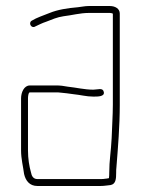

<svg xmlns="http://www.w3.org/2000/svg" viewBox="-20 -601 467 638"><path d="M50 -274V-101C50 -73 57 -47 60 -23C65 -1 78 17 104 17H314C328 17 334 15 347 14C365 11 366 -7 366 -27C366 -33 366 -40 367 -47C372 -110 378 -183 378 -252V-556C378 -572 363 -581 345 -581H275C261 -581 251 -578 239 -577C204 -574 172 -569 145 -558C123 -549 103 -543 85 -532C73 -524 85 -505 97 -513C110 -519 119 -524 134 -529C152 -536 170 -544 191 -547C218 -550 246 -558 275 -558H345C349 -558 352 -557 354 -556H355V-253C355 -218 352 -176 351 -142C349 -99 343 -68 343 -27C343 -22 343 -16 342 -9C337 -8 332 -7 329 -7C325 -6 320 -6 314 -6H104C91 -6 85 -16 83 -28C77 -49 73 -74 73 -101V-274C73 -279 74 -294 79 -294H165C171 -294 177 -294 183 -293L202 -291C209 -290 216 -289 224 -288C246 -286 267 -280 290 -280C306 -280 328 -280 325 -295C322 -311 305 -303 290 -303C261 -303 234 -310 205 -313L186 -316C179 -317 172 -317 165 -317H79C60 -317 50 -294 50 -274Z"/></svg>

Font: Electronic
Style: ExLt
Weight: 200
Version: Version 1.011